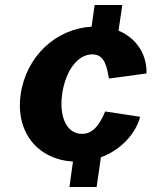

<svg xmlns="http://www.w3.org/2000/svg" viewBox="-20 -743 620 763"><path d="M347 -527C398 -527 405 -473 413 -431L562 -451C565 -520 527 -590 451 -621L466 -723H356L344 -637C204 -629 84 -521 62 -367C41 -214 133 -109 270 -101L256 0H364L381 -118C463 -148 520 -214 537 -279L398 -300C382 -264 358 -211 306 -211C247 -211 214 -275 227 -369C240 -461 288 -527 347 -527Z"/></svg>

Font: United Sans ExtraBold
Style: Italic
Weight: 800
Italic angle: -8°
Designer: Pablo Impallari, Rodrigo Fuenzalida (Modified by Dan O. Williams)
Version: Version 1.000;PS 001.000;hotconv 1.0.88;makeotf.lib2.5.64775